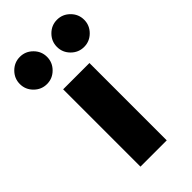

<svg xmlns="http://www.w3.org/2000/svg" viewBox="-294 -811 878 878"><g transform="rotate(-45 145.0 -372.5)"><path d="M60 0H230V-500H60ZM25 -745Q-11 -745 -37 -719Q-63 -693 -63 -657Q-63 -621 -37 -595Q-11 -569 25 -569Q61 -569 87 -595Q113 -621 113 -657Q113 -693 87 -719Q61 -745 25 -745ZM265 -745Q229 -745 203 -719Q177 -693 177 -657Q177 -621 203 -595Q229 -569 265 -569Q301 -569 327 -595Q353 -621 353 -657Q353 -693 327 -719Q301 -745 265 -745Z"/></g></svg>

Font: Unageo
Style: Black
Weight: 900
Designer: Richard Sepsi
Foundry: Richard Sepsi
Version: Version 2.000